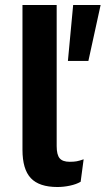

<svg xmlns="http://www.w3.org/2000/svg" viewBox="-20 -739 423 769"><path d="M383 -719 334 -495H252L273 -719ZM207 -719V-154Q207 -119 219 -105Q231 -91 259 -91Q276 -91 287 -93Q298 -95 315 -101L303 -11Q286 -1 260.5 4.5Q235 10 210 10Q137 10 103.5 -25.5Q70 -61 70 -139V-719Z"/></svg>

Font: Work Sans SemiBold
Style: Regular
Weight: 600
Designer: Wei Huang
Foundry: Wei Huang
Version: Version 2.010; ttfautohint (v1.8.3)